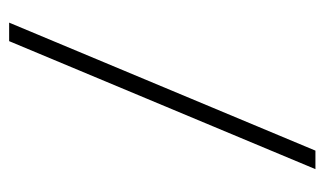

<svg xmlns="http://www.w3.org/2000/svg" viewBox="-165 -545 710 420"><g transform="rotate(90 190.0 -335.0)"><path d="M29.5 0 309.5 -670H350L70 0Z"/></g></svg>

Font: Newsreader Text Light
Style: Regular
Weight: 300
Designer: Hugues Gentile
Foundry: Production Type
Version: Version 1.002